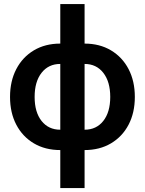

<svg xmlns="http://www.w3.org/2000/svg" viewBox="-20 -748 733 972"><path d="M285.2 11.7Q209 11.7 151.6 -22.2Q94.2 -56.2 62.5 -116.7Q30.8 -177.2 30.8 -257.3Q30.8 -337.4 62.5 -398.2Q94.2 -459 151.6 -493.2Q209 -527.3 285.2 -527.3V-727.5H408.2V-527.3Q484.4 -527.3 541.7 -493.2Q599.1 -459 630.9 -398.2Q662.6 -337.4 662.6 -257.3Q662.6 -177.2 630.9 -116.7Q599.1 -56.2 541.7 -22.2Q484.4 11.7 408.2 11.7V204.1H285.2ZM285.2 -91.3V-424.3Q225.6 -424.3 190.4 -379.4Q155.3 -334.5 155.3 -257.3Q155.3 -180.2 190.4 -135.7Q225.6 -91.3 285.2 -91.3ZM408.2 -424.3V-91.3Q467.8 -91.3 502.9 -135.7Q538.1 -180.2 538.1 -257.3Q538.1 -334.5 502.9 -379.4Q467.8 -424.3 408.2 -424.3Z"/></svg>

Font: Inter Display SemiBold
Style: Regular
Weight: 600
Designer: Rasmus Andersson
Foundry: rsms
Version: Version 4.001;git-9221beed3